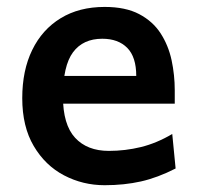

<svg xmlns="http://www.w3.org/2000/svg" viewBox="-20 -528 580 560"><path d="M489.7 -225.6H118.7V-306.6H377.4Q377.4 -361.8 351.1 -388.4Q324.7 -415 278.3 -415Q222.2 -415 192.9 -375.5Q163.6 -335.9 163.6 -246.6Q163.6 -164.6 199 -126.2Q234.4 -87.9 297.4 -87.9Q345.2 -87.9 391.1 -99.1Q437 -110.4 482.4 -137.2L492.2 -36.6Q439.9 -9.8 391.1 1.2Q342.3 12.2 285.2 12.2Q221.7 12.2 166.7 -16.6Q111.8 -45.4 78.4 -102.1Q44.9 -158.7 44.9 -241.7Q44.9 -322.8 74 -382.3Q103 -441.9 157 -474.9Q210.9 -507.8 285.2 -507.8Q346.2 -507.8 386 -486.8Q425.8 -465.8 448.5 -430.7Q471.2 -395.5 480.5 -352.3Q489.7 -309.1 489.7 -264.6Q489.7 -258.3 489.7 -245.4Q489.7 -232.4 489.7 -225.6Z"/></svg>

Font: Kanchenjunga
Style: Bold
Weight: 700
Designer: Becca Hirsbrunner Spalinger
Foundry: SIL International
Version: Version 2.001